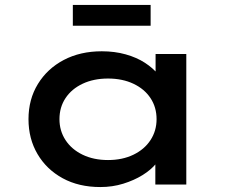

<svg xmlns="http://www.w3.org/2000/svg" viewBox="-20 -745 935 775"><path d="M385 10Q298 10 233 -25.5Q168 -61 131.5 -123Q95 -185 95 -264Q95 -344 133 -406Q171 -468 237.5 -503Q304 -538 391 -538Q443 -538 487.5 -525.5Q532 -513 565 -491.5Q598 -470 618 -445Q638 -420 640 -395H608V-527H732V0H607V-140L633 -135Q631 -110 610 -84.5Q589 -59 555 -38Q521 -17 477.5 -3.5Q434 10 385 10ZM416 -99Q474 -99 518.5 -120.5Q563 -142 587.5 -179.5Q612 -217 612 -264Q612 -312 587.5 -349Q563 -386 518.5 -407Q474 -428 416 -428Q358 -428 313.5 -407Q269 -386 244.5 -349Q220 -312 220 -264Q220 -217 244.5 -179.5Q269 -142 313.5 -120.5Q358 -99 416 -99ZM274 -641V-725H588V-641Z"/></svg>

Font: Lexend Peta Medium
Style: Regular
Weight: 500
Designer: Bonnie Shaver-Troup, Thomas Jockin
Foundry: Lexend
Version: Version 1.007